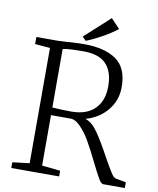

<svg xmlns="http://www.w3.org/2000/svg" viewBox="-99 -1015 896 1091"><g transform="rotate(10 348.5 -469.0)"><path d="M42 0ZM580 -561Q580 -485 533 -427.5Q486 -370 408 -348L411 -347Q447 -336 481.5 -286.5Q516 -237 560 -155Q592 -98 608.5 -72Q625 -46 638 -44L697 -33V0H572Q560 0 544 -27.5Q528 -55 500 -112Q465 -183 439.5 -227.5Q414 -272 382.5 -304.5Q351 -337 320 -335H212V-44L318 -33V0H42V-33L140 -45V-710L53 -717V-758H177Q186 -758 218 -760Q293 -765 327 -765Q447 -765 513.5 -718.5Q580 -672 580 -561ZM212 -716V-379Q236 -377 268 -376Q300 -375 325 -375Q412 -376 458 -423Q504 -470 504 -552Q504 -640 459 -684Q414 -728 313 -724Q304 -724 268.5 -723Q233 -722 212 -716ZM457 -938 508 -884Q474 -857 426 -830Q378 -803 333 -785L312 -806Z"/></g></svg>

Font: Martel UltraLight
Style: Regular
Weight: 250
Designer: Dan Reynolds
Foundry: Dan Reynolds
Version: Version 1.001; ttfautohint (v1.1) -l 5 -r 5 -G 72 -x 0 -D la